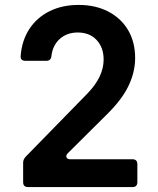

<svg xmlns="http://www.w3.org/2000/svg" viewBox="-20 -760 640 780"><path d="M94 0Q74 0 74 -20V-99Q74 -112 84 -123L337 -382Q401 -449 401 -518Q401 -567 372.5 -597.5Q344 -628 296 -628Q252 -628 223 -602Q194 -576 189 -533Q187 -513 169 -513H83Q62 -513 64 -534Q69 -596 99.5 -642.5Q130 -689 181.5 -714.5Q233 -740 299 -740Q368 -740 420 -713Q472 -686 500.5 -637.5Q529 -589 529 -524Q529 -468 502.5 -412Q476 -356 415 -296L256 -138Q247 -129 250 -121Q253 -113 266 -113H518Q538 -113 538 -93V-20Q538 0 518 0Z"/></svg>

Font: Pitagon Sans Mono
Style: Bold
Weight: 700
Monospace: yes
Designer: Travis Tran
Foundry: Pitagon
Version: Version 1.001; ttfautohint (v1.8.4.7-5d5b);gftools[0.9.26]